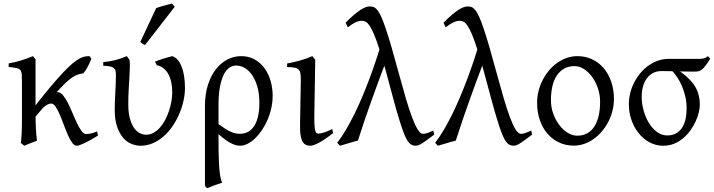

<svg xmlns="http://www.w3.org/2000/svg" viewBox="-20 -772 3856 1037"><path d="M509.3 -40Q489.3 -27.3 471.4 -17.3Q453.6 -7.3 438.5 0Q423.3 7.3 412.1 11.2Q400.9 15.1 394.5 15.1Q381.3 15.1 369.4 -1.7Q357.4 -18.6 346.2 -43.9Q335 -69.3 324.2 -98.9Q313.5 -128.4 302.5 -153.8Q291.5 -179.2 280 -196Q268.6 -212.9 255.9 -212.9Q247.1 -212.9 235.8 -206.8Q224.6 -200.7 212.9 -190.4Q193.8 -167.5 171.9 -142.1Q171.9 -127.9 172.6 -109.6Q173.3 -91.3 174.3 -72.8Q175.3 -54.2 176.8 -38.1Q178.2 -22 179.7 -12.2Q173.3 -9.8 164.6 -6.3Q155.8 -2.9 146.2 0.7Q136.7 4.4 127.4 8.3Q118.2 12.2 110.8 15.1L92.3 0Q93.8 -7.8 95 -20.8Q96.2 -33.7 96.9 -49.8Q97.7 -65.9 98.1 -84.7Q98.6 -103.5 98.6 -123V-328.6Q98.6 -355.5 97.4 -370.6Q96.2 -385.7 89.6 -393.6Q83 -401.4 68.4 -404.5Q53.7 -407.7 26.9 -410.2V-429.7Q44.9 -432.6 63.2 -437Q81.5 -441.4 98.6 -447Q115.7 -452.6 130.9 -458.3Q146 -463.9 158.2 -468.8L171.9 -452.1V-203.1Q220.7 -265.6 258.1 -309.6Q295.4 -353.5 323.5 -383.1Q351.6 -412.6 372.3 -429.7Q393.1 -446.8 409.2 -455.6Q425.3 -464.4 438.2 -466.6Q451.2 -468.8 463.9 -468.8Q464.4 -468.3 466.6 -464.8Q468.8 -461.4 471.4 -457.8Q474.1 -454.1 473.6 -454.6Q463.9 -430.2 452.4 -408.9Q440.9 -387.7 429.7 -376Q413.6 -373.5 399.9 -369.1Q386.2 -364.7 370.4 -354Q354.5 -343.3 334.5 -324.5Q314.5 -305.7 286.1 -274.4H290.5Q306.2 -274.4 320.1 -257.6Q334 -240.7 346.7 -215.8Q359.4 -190.9 371.6 -161.4Q383.8 -131.8 395.8 -106.9Q407.7 -82 419.7 -65.2Q431.6 -48.3 444.3 -48.3Q452.6 -48.3 459.5 -49.1Q466.3 -49.8 473.1 -51.5Q480 -53.2 487.3 -55.9Q494.6 -58.6 504.4 -62Q505.4 -56.6 506.8 -50.8Q508.3 -44.9 509.3 -40Z M979 -296.4Q979 -262.2 970.7 -225.8Q962.4 -189.5 947.5 -155Q932.6 -120.6 911.4 -89.6Q890.1 -58.6 863.5 -35.4Q836.9 -12.2 805.4 1.5Q773.9 15.1 738.8 15.1Q715.3 15.1 690.4 5.4Q665.5 -4.4 645.5 -27.3Q625.5 -50.3 612.5 -87.6Q599.6 -125 599.6 -180.2Q599.6 -206.1 600.6 -228.3Q601.6 -250.5 602.8 -272.5Q604 -294.4 605 -317.4Q606 -340.3 606 -367.2Q606 -380.4 604 -389.4Q602.1 -398.4 595 -404.3Q587.9 -410.2 574.5 -413.1Q561 -416 537.6 -417V-436.5Q571.3 -439.5 601.6 -447Q631.8 -454.6 665 -468.8L679.2 -449.7Q682.1 -437 681.4 -413.1Q680.7 -389.2 679 -357.2Q677.2 -325.2 675 -287.1Q672.9 -249 672.9 -209Q672.9 -165.5 680.9 -134.5Q689 -103.5 702.4 -83.5Q715.8 -63.5 733.2 -54Q750.5 -44.4 769.5 -44.4Q791.5 -44.4 810.5 -55.4Q829.6 -66.4 845.2 -84.5Q860.8 -102.5 872.8 -125.7Q884.8 -148.9 893.1 -174.1Q901.4 -199.2 905.8 -224.1Q910.2 -249 910.2 -270Q910.6 -299.8 905.5 -325.2Q900.4 -350.6 890.1 -370.1Q879.9 -389.6 863.8 -402.6Q847.7 -415.5 826.2 -420.4L817.4 -439Q826.7 -442.9 838.6 -447.3Q850.6 -451.7 863.5 -455.6Q876.5 -459.5 888.7 -462.9Q900.9 -466.3 910.2 -468.8Q925.8 -463.9 938.5 -450Q951.2 -436 960.2 -414.1Q969.2 -392.1 974.1 -362.5Q979 -333 979 -296.4ZM763.7 -529.3Q759.8 -530.3 756.8 -531.5Q753.9 -532.7 751 -534.7Q748 -536.6 745.1 -539.1Q742.2 -541.5 737.8 -545.4L823.7 -728.5Q831.5 -731.4 842.3 -734.6Q853 -737.8 864.7 -741.2Q876.5 -744.6 887.9 -747.3Q899.4 -750 908.7 -752.4L923.8 -735.4Z M1160.2 -101.6Q1181.6 -85.9 1197.5 -75.9Q1213.4 -65.9 1226.6 -60.1Q1239.7 -54.2 1251.2 -51.8Q1262.7 -49.3 1275.4 -49.3Q1326.2 -49.3 1353.5 -92.5Q1380.9 -135.7 1380.9 -217.3Q1380.9 -264.2 1370.6 -301.3Q1360.4 -338.4 1343 -364.5Q1325.7 -390.6 1303 -404.3Q1280.3 -418 1254.9 -418Q1236.8 -418 1219.7 -407Q1202.6 -396 1189.5 -370.8Q1176.3 -345.7 1168.2 -304.4Q1160.2 -263.2 1160.2 -203.1ZM1452.6 -255.4Q1452.6 -220.7 1445.1 -187Q1437.5 -153.3 1424.3 -123.3Q1411.1 -93.3 1393.8 -67.9Q1376.5 -42.5 1356.9 -23.9Q1337.4 -5.4 1316.7 4.9Q1295.9 15.1 1276.4 15.1Q1267.6 15.1 1256.6 12.7Q1245.6 10.3 1231.4 3.4Q1217.3 -3.4 1199.7 -15.6Q1182.1 -27.8 1160.2 -47.4V-34.7Q1160.2 2.4 1160.6 41Q1161.1 79.6 1162.8 113.8Q1164.6 147.9 1168.7 174.6Q1172.9 201.2 1180.2 214.4Q1157.7 221.7 1139.4 228.5Q1121.1 235.4 1100.6 244.1Q1095.2 241.7 1093 239.3Q1090.8 236.8 1086.9 232.4V-197.8Q1086.9 -263.7 1103.3 -314.2Q1119.6 -364.7 1147 -399.2Q1174.3 -433.6 1209.5 -451.2Q1244.6 -468.8 1282.2 -468.8Q1324.2 -468.8 1356 -450.7Q1387.7 -432.6 1409.2 -402.8Q1430.7 -373 1441.7 -334.5Q1452.6 -295.9 1452.6 -255.4Z M1779.3 -53.2Q1734.4 -18.1 1703.6 -1.5Q1672.9 15.1 1656.7 15.1Q1639.6 15.1 1628.7 8.3Q1617.7 1.5 1611.3 -12.5Q1605 -26.4 1602.5 -48.1Q1600.1 -69.8 1600.6 -99.1L1604.5 -326.7Q1605 -352.1 1603.5 -368.2Q1602.1 -384.3 1595 -393.6Q1587.9 -402.8 1572.8 -406.2Q1557.6 -409.7 1530.8 -409.7V-429.2Q1562.5 -434.6 1598.6 -444.6Q1634.8 -454.6 1667 -468.8L1682.6 -449.2L1677.7 -147.9Q1677.2 -114.3 1678.7 -94.7Q1680.2 -75.2 1683.1 -65.2Q1686 -55.2 1690.2 -52.7Q1694.3 -50.3 1699.7 -50.3Q1707 -50.3 1725.3 -54.9Q1743.7 -59.6 1774.4 -75.2L1779.3 -53.2Z M2325.2 -44.9Q2288.6 -17.1 2264.9 -1Q2241.2 15.1 2224.6 15.1Q2211.9 15.1 2201.2 9Q2190.4 2.9 2180.4 -12.7Q2170.4 -28.3 2160.2 -55.2Q2149.9 -82 2137 -124Q2124 -166 2107.9 -224.9Q2091.8 -283.7 2070.8 -362.8Q2066.9 -377 2063.2 -390.6Q2059.6 -404.3 2055.7 -417Q2037.1 -368.2 2019.5 -320.3Q2002 -272.5 1984.4 -223.1Q1966.8 -173.8 1949 -121.8Q1931.2 -69.8 1913.1 -12.7Q1903.3 -10.3 1890.4 -6.6Q1877.4 -2.9 1863.8 1.2Q1850.1 5.4 1837.4 9Q1824.7 12.7 1815.9 15.1L1801.3 -1Q1825.2 -31.2 1848.1 -70.3Q1871.1 -109.4 1892.8 -153.3Q1914.6 -197.3 1934.6 -244.4Q1954.6 -291.5 1971.9 -337.4Q1989.3 -383.3 2003.9 -426.3Q2018.6 -469.2 2029.3 -505.4Q2013.2 -555.7 2000.2 -586.2Q1987.3 -616.7 1976.3 -633.1Q1965.3 -649.4 1955.3 -654.5Q1945.3 -659.7 1935.1 -659.7Q1918 -659.7 1900.1 -651.4Q1882.3 -643.1 1858.4 -624.5L1846.7 -649.4Q1871.1 -674.3 1890.9 -691.2Q1910.6 -708 1926.5 -718.3Q1942.4 -728.5 1954.8 -732.9Q1967.3 -737.3 1977.5 -737.3Q1988.8 -737.3 1998.5 -733.6Q2008.3 -730 2018.3 -717.5Q2028.3 -705.1 2039.1 -681.4Q2049.8 -657.7 2063.5 -617.4Q2077.1 -577.1 2094.5 -517.8Q2111.8 -458.5 2134.3 -375Q2153.8 -302.7 2171.4 -242.7Q2189 -182.6 2205.1 -139.6Q2221.2 -96.7 2235.8 -73Q2250.5 -49.3 2264.2 -49.3Q2270 -49.3 2274.9 -50Q2279.8 -50.8 2285.9 -52.7Q2292 -54.7 2300 -58.1Q2308.1 -61.5 2320.3 -66.9L2325.2 -44.9Z M2854 -44.9Q2817.4 -17.1 2793.7 -1Q2770 15.1 2753.4 15.1Q2740.7 15.1 2730 9Q2719.2 2.9 2709.2 -12.7Q2699.2 -28.3 2689 -55.2Q2678.7 -82 2665.8 -124Q2652.8 -166 2636.7 -224.9Q2620.6 -283.7 2599.6 -362.8Q2595.7 -377 2592 -390.6Q2588.4 -404.3 2584.5 -417Q2565.9 -368.2 2548.3 -320.3Q2530.8 -272.5 2513.2 -223.1Q2495.6 -173.8 2477.8 -121.8Q2460 -69.8 2441.9 -12.7Q2432.1 -10.3 2419.2 -6.6Q2406.2 -2.9 2392.6 1.2Q2378.9 5.4 2366.2 9Q2353.5 12.7 2344.7 15.1L2330.1 -1Q2354 -31.2 2377 -70.3Q2399.9 -109.4 2421.6 -153.3Q2443.4 -197.3 2463.4 -244.4Q2483.4 -291.5 2500.7 -337.4Q2518.1 -383.3 2532.7 -426.3Q2547.4 -469.2 2558.1 -505.4Q2542 -555.7 2529.1 -586.2Q2516.1 -616.7 2505.1 -633.1Q2494.1 -649.4 2484.1 -654.5Q2474.1 -659.7 2463.9 -659.7Q2446.8 -659.7 2429 -651.4Q2411.1 -643.1 2387.2 -624.5L2375.5 -649.4Q2399.9 -674.3 2419.7 -691.2Q2439.5 -708 2455.3 -718.3Q2471.2 -728.5 2483.6 -732.9Q2496.1 -737.3 2506.3 -737.3Q2517.6 -737.3 2527.3 -733.6Q2537.1 -730 2547.1 -717.5Q2557.1 -705.1 2567.9 -681.4Q2578.6 -657.7 2592.3 -617.4Q2606 -577.1 2623.3 -517.8Q2640.6 -458.5 2663.1 -375Q2682.6 -302.7 2700.2 -242.7Q2717.8 -182.6 2733.9 -139.6Q2750 -96.7 2764.6 -73Q2779.3 -49.3 2793 -49.3Q2798.8 -49.3 2803.7 -50Q2808.6 -50.8 2814.7 -52.7Q2820.8 -54.7 2828.9 -58.1Q2836.9 -61.5 2849.1 -66.9L2854 -44.9Z M3221.2 -222.2Q3221.2 -260.7 3209.2 -295.7Q3197.3 -330.6 3177.7 -357.2Q3158.2 -383.8 3133.5 -399.4Q3108.9 -415 3084 -415Q3050.3 -415 3026.1 -400.9Q3002 -386.7 2986.1 -362.1Q2970.2 -337.4 2962.9 -303.7Q2955.6 -270 2955.6 -231Q2955.6 -192.4 2968.3 -157.5Q2981 -122.6 3001.2 -96.2Q3021.5 -69.8 3046.9 -54.4Q3072.3 -39.1 3097.7 -39.1Q3128.4 -39.1 3151.6 -52Q3174.8 -64.9 3190.2 -88.9Q3205.6 -112.8 3213.4 -146.5Q3221.2 -180.2 3221.2 -222.2ZM3295.9 -236.8Q3295.9 -204.6 3287.8 -173.1Q3279.8 -141.6 3265.4 -113.8Q3251 -85.9 3230.7 -62.3Q3210.4 -38.6 3186.5 -21.5Q3162.6 -4.4 3135.3 5.1Q3107.9 14.6 3079.1 14.6Q3035.2 14.6 2998.5 -2.9Q2961.9 -20.5 2935.8 -51.3Q2909.7 -82 2895.3 -124.5Q2880.9 -167 2880.9 -216.8Q2880.9 -249 2888.7 -280.3Q2896.5 -311.5 2910.9 -339.6Q2925.3 -367.7 2945.1 -391.4Q2964.8 -415 2989 -432.1Q3013.2 -449.2 3040.8 -459Q3068.4 -468.8 3098.1 -468.8Q3142.6 -468.8 3179.2 -451.2Q3215.8 -433.6 3241.7 -402.6Q3267.6 -371.6 3281.7 -329.1Q3295.9 -286.6 3295.9 -236.8Z M3688.5 -185.5Q3688.5 -219.7 3681.4 -250.5Q3674.3 -281.2 3663.3 -306.9Q3652.3 -332.5 3638.7 -353Q3625 -373.5 3612.3 -387.2Q3592.8 -387.7 3577.1 -387.9Q3561.5 -388.2 3553.2 -388.2Q3525.4 -388.2 3505.1 -376.7Q3484.9 -365.2 3471.7 -345.9Q3458.5 -326.7 3452.1 -301.8Q3445.8 -276.9 3445.8 -250Q3445.8 -213.9 3455.8 -176.8Q3465.8 -139.6 3483.9 -109.4Q3502 -79.1 3527.6 -59.8Q3553.2 -40.5 3584 -40.5Q3615.2 -40.5 3635.5 -54Q3655.8 -67.4 3667.5 -88.1Q3679.2 -108.9 3683.8 -134.8Q3688.5 -160.6 3688.5 -185.5ZM3815.9 -454.6Q3801.3 -431.2 3790.8 -417.5Q3780.3 -403.8 3771.2 -396.5Q3762.2 -389.2 3752.9 -387.2Q3743.7 -385.3 3731 -385.3Q3715.3 -385.3 3694.1 -385.5Q3672.9 -385.7 3649.9 -386.2Q3654.3 -384.8 3657.2 -383.3Q3711.4 -344.2 3735.6 -302.5Q3759.8 -260.7 3759.8 -207Q3759.8 -187.5 3753.9 -163.6Q3748 -139.6 3736.6 -115Q3725.1 -90.3 3708.3 -66.9Q3691.4 -43.5 3669.4 -25.1Q3647.5 -6.8 3620.6 4.2Q3593.8 15.1 3562 15.1Q3522 15.1 3488 -3.4Q3454.1 -22 3429.2 -53Q3404.3 -84 3390.4 -124.5Q3376.5 -165 3376.5 -209.5Q3376.5 -239.3 3383.8 -269Q3391.1 -298.8 3405 -325.9Q3418.9 -353 3438.2 -376.5Q3457.5 -399.9 3481.7 -417.2Q3505.9 -434.6 3533.7 -444.3Q3561.5 -454.1 3592.3 -454.1H3741.7Q3756.3 -454.1 3765.1 -454.3Q3773.9 -454.6 3780 -456.1Q3786.1 -457.5 3791.3 -460.4Q3796.4 -463.4 3803.7 -468.8L3815.9 -454.6Z"/></svg>

Font: Gentium
Style: Regular
Weight: 400
Designer: J. Victor Gaultney
Version: Version 1.03; 2011; OFL 1.1 release